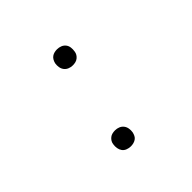

<svg xmlns="http://www.w3.org/2000/svg" viewBox="-133 -698 867 867"><g transform="rotate(-45 300.0 -265.0)"><path d="M324 -436Q312 -436 301 -440.5Q290 -445 283 -454Q276 -463 274 -475Q272 -487 274 -499Q276 -508 280.5 -516Q285 -524 292 -529Q299 -534 307.5 -536Q316 -538 324 -538Q337 -538 348 -533.5Q359 -529 366 -520Q373 -511 374.5 -499Q376 -487 374 -475Q373 -466 368.5 -458.5Q364 -451 357 -445.5Q350 -440 341.5 -438Q333 -436 324 -436ZM251 8Q239 8 227.5 3.5Q216 -1 209.5 -10Q203 -19 201 -31Q199 -43 201 -55Q202 -64 206.5 -71.5Q211 -79 218 -84.5Q225 -90 233.5 -92Q242 -94 251 -94Q263 -94 274 -89.5Q285 -85 292 -76Q299 -67 301 -55Q303 -43 301 -31Q299 -22 295 -14Q291 -6 283.5 -1Q276 4 267.5 6Q259 8 251 8Z"/></g></svg>

Font: Iosevka Curly XLtEx
Style: Italic
Weight: 200
Width: 7
Italic angle: -9°
Monospace: yes
Designer: Belleve Invis
Foundry: Belleve Invis
Version: Version 11.1.0; ttfautohint (v1.8.3)